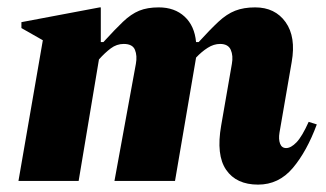

<svg xmlns="http://www.w3.org/2000/svg" viewBox="-20 -490 882 520"><path d="M30 0 96 -381 38 -414V-430L250 -470H253V-376H260Q291 -410 313 -431Q335 -452 357 -461Q379 -470 410 -470Q453 -470 480 -445Q507 -420 511 -376H518Q549 -410 571.5 -431Q594 -452 617 -461Q640 -470 671 -470Q725 -470 753.5 -430Q782 -390 770 -322L737 -131Q734 -113 738.5 -101Q743 -89 755 -89Q768 -89 783 -104.5Q798 -120 816 -160L838 -153Q811 -80 773 -35Q735 10 679 10Q620 10 592.5 -30Q565 -70 579 -150L608 -317Q612 -339 605 -355Q598 -371 576 -371Q559 -371 542.5 -360.5Q526 -350 511 -334Q510 -328 509 -322L454 0H290L348 -317Q352 -339 345.5 -355Q339 -371 315 -371Q296 -371 280 -359Q264 -347 248 -329L193 0Z"/></svg>

Font: Spectral ExtraBold
Style: Italic
Weight: 800
Italic angle: -10°
Designer: Jean-Baptiste Levee
Foundry: Production Type
Version: Version 2.001